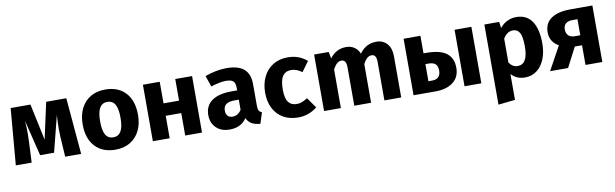

<svg xmlns="http://www.w3.org/2000/svg" viewBox="-47 -1052 5696 1777"><g transform="rotate(-10 2800.5 -163.0)"><path d="M493 0 481 -190Q479 -240 479 -262Q479 -311 484 -393L398 -54H267L184 -392Q189 -340 189 -273Q189 -246 187 -190L178 0H29L74 -531H260L333 -189L408 -531H597L643 0Z M1224 -265Q1224 -180 1192.5 -116.5Q1161 -53 1102.5 -18Q1044 17 964 17Q843 17 773.5 -57.5Q704 -132 704 -266Q704 -351 735.5 -414.5Q767 -478 825.5 -513Q884 -548 964 -548Q1086 -548 1155 -473.5Q1224 -399 1224 -265ZM868 -266Q868 -179 891.5 -139Q915 -99 964 -99Q1012 -99 1036 -139.5Q1060 -180 1060 -265Q1060 -352 1036.5 -392Q1013 -432 964 -432Q916 -432 892 -391.5Q868 -351 868 -266Z M1621 -211H1475V0H1317V-531H1475V-328H1621V-531H1779V0H1621Z M2358 -89 2325 14Q2276 10 2245 -7.5Q2214 -25 2197 -62Q2145 17 2037 17Q1958 17 1911 -29Q1864 -75 1864 -149Q1864 -236 1928.5 -282Q1993 -328 2113 -328H2167V-351Q2167 -398 2147 -415.5Q2127 -433 2077 -433Q2051 -433 2014 -425.5Q1977 -418 1938 -405L1902 -509Q1952 -528 2004.5 -538Q2057 -548 2102 -548Q2216 -548 2269 -501Q2322 -454 2322 -360V-154Q2322 -124 2330.5 -110Q2339 -96 2358 -89ZM2167 -146V-241H2128Q2074 -241 2048 -222Q2022 -203 2022 -163Q2022 -131 2038 -113.5Q2054 -96 2083 -96Q2136 -96 2167 -146Z M2860 -483 2792 -389Q2742 -427 2691 -427Q2638 -427 2611 -388Q2584 -349 2584 -262Q2584 -178 2611 -143Q2638 -108 2689 -108Q2716 -108 2738 -116.5Q2760 -125 2791 -144L2860 -46Q2781 17 2681 17Q2600 17 2541 -17.5Q2482 -52 2450 -114.5Q2418 -177 2418 -261Q2418 -345 2450 -410Q2482 -475 2541 -511.5Q2600 -548 2678 -548Q2733 -548 2777 -532Q2821 -516 2860 -483Z M3651 -388V0H3493V-361Q3493 -432 3449 -432Q3424 -432 3405 -415Q3386 -398 3368 -363V0H3210V-361Q3210 -432 3165 -432Q3141 -432 3121.5 -414.5Q3102 -397 3084 -363V0H2926V-531H3063L3075 -468Q3105 -508 3143 -528Q3181 -548 3229 -548Q3273 -548 3305.5 -526Q3338 -504 3354 -464Q3386 -507 3424.5 -527.5Q3463 -548 3513 -548Q3575 -548 3613 -505.5Q3651 -463 3651 -388Z M4201 -182Q4201 -94 4139 -47Q4077 0 3976 0H3767V-531H3925V-366H3952Q4081 -366 4141 -319.5Q4201 -273 4201 -182ZM4246 -531H4404V0H4246ZM4040 -185Q4040 -226 4019.5 -245.5Q3999 -265 3950 -265H3925V-104H3959Q4040 -104 4040 -185Z M5024 -267Q5024 -185 4998.5 -120.5Q4973 -56 4925 -19.5Q4877 17 4813 17Q4733 17 4684 -38V205L4526 222V-531H4665L4673 -472Q4704 -511 4744 -529.5Q4784 -548 4826 -548Q4926 -548 4975 -474Q5024 -400 5024 -267ZM4860 -265Q4860 -359 4839 -395.5Q4818 -432 4775 -432Q4748 -432 4724.5 -416Q4701 -400 4684 -370V-146Q4716 -99 4764 -99Q4860 -99 4860 -265Z M5541 -531V0H5383V-185H5315L5219 0H5050L5172 -222Q5133 -243 5111.5 -277.5Q5090 -312 5090 -358Q5090 -443 5153.5 -487Q5217 -531 5338 -531ZM5383 -279V-430H5337Q5294 -430 5272.5 -411Q5251 -392 5251 -357Q5251 -320 5271.5 -299.5Q5292 -279 5334 -279Z"/></g></svg>

Font: Fira Sans BGR
Style: Bold
Weight: 700
Designer: bBox Type GmbH & Carrois Corporate GbR & Edenspiekermann AG
Foundry: bBox Type GmbH & Carrois Corporate GbR & Edenspiekermann AG
Version: Version 4.301